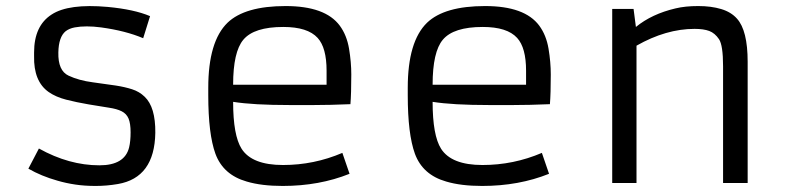

<svg xmlns="http://www.w3.org/2000/svg" viewBox="-20 -611 2621 641"><path d="M109.9 -115.2Q210.4 -59.1 312 -59.1Q396.5 -59.1 411.1 -119.1Q416 -139.6 416 -169.2Q416 -198.7 409.2 -215.1Q402.3 -231.4 386.2 -239.5Q370.1 -247.6 343.5 -251.5Q316.9 -255.4 275.9 -262.5Q234.9 -269.5 200.7 -278.3Q166.5 -287.1 142.6 -303.7Q91.8 -339.4 93.8 -423.8V-436Q93.8 -524.9 152.3 -562.5Q209 -599.6 339.4 -587.9Q428.2 -579.6 481 -557.1L458 -483.4Q399.4 -508.3 317.4 -519.5Q292 -522.9 269.8 -522.9Q247.6 -522.9 229.5 -519.5Q211.4 -516.1 199.2 -506.8Q175.8 -487.8 174.8 -436Q173.3 -375 209 -358.4Q243.2 -342.3 290 -336.2Q336.9 -330.1 366.7 -325.4Q396.5 -320.8 420.9 -313Q445.3 -305.2 462.9 -288.1Q499.5 -253.4 498.5 -167.5Q496.1 -17.6 373.5 3.4Q336.4 9.8 299.3 9.8Q262.2 9.8 231.2 5.1Q200.2 0.5 171.9 -7.8Q118.2 -22.9 74.7 -47.9Z M1147 -30.8Q1045.9 9.8 923.8 9.8Q853 9.8 803.7 -4.9Q725.1 -27.3 699.2 -97.7Q675.3 -163.6 675.3 -293V-317.9Q675.3 -472.7 739.7 -535.2Q797.9 -590.8 933.6 -590.8Q1065.9 -590.8 1114.3 -525.4Q1137.7 -493.7 1145.3 -448.5Q1152.8 -403.3 1152.8 -362.3Q1152.8 -298.3 1149.9 -263.2Q1081.1 -260.3 1026.4 -260.3Q1026.4 -260.3 947.8 -260.3Q824.7 -260.3 758.3 -271Q758.3 -158.7 786.6 -114.3Q821.3 -60.1 924.8 -60.1Q1028.3 -60.1 1123 -100.6ZM1070.3 -328.1V-375Q1070.3 -451.7 1040.5 -484.4Q1007.3 -521 925.8 -521Q828.1 -521 792.5 -478.5Q758.3 -438 758.3 -328.1Z M1813 -30.8Q1711.9 9.8 1589.8 9.8Q1519 9.8 1469.7 -4.9Q1391.1 -27.3 1365.2 -97.7Q1341.3 -163.6 1341.3 -293V-317.9Q1341.3 -472.7 1405.8 -535.2Q1463.9 -590.8 1599.6 -590.8Q1731.9 -590.8 1780.3 -525.4Q1803.7 -493.7 1811.3 -448.5Q1818.8 -403.3 1818.8 -362.3Q1818.8 -298.3 1815.9 -263.2Q1747.1 -260.3 1692.4 -260.3Q1692.4 -260.3 1613.8 -260.3Q1490.7 -260.3 1424.3 -271Q1424.3 -158.7 1452.6 -114.3Q1487.3 -60.1 1590.8 -60.1Q1694.3 -60.1 1789.1 -100.6ZM1736.3 -328.1V-375Q1736.3 -451.7 1706.5 -484.4Q1673.3 -521 1591.8 -521Q1494.1 -521 1458.5 -478.5Q1424.3 -438 1424.3 -328.1Z M2298.8 -514.6Q2203.6 -514.6 2105 -458.5V0H2023.9V-581.1H2095.2L2103 -521Q2156.2 -564.5 2235.4 -583Q2267.6 -590.8 2311 -590.8Q2354.5 -590.8 2387.7 -580.8Q2420.9 -570.8 2440.4 -548.8Q2476.1 -509.3 2476.1 -404.8V0H2394V-389.6Q2394 -460 2380.4 -480.2Q2366.7 -500.5 2347.9 -507.6Q2329.1 -514.6 2298.8 -514.6Z"/></svg>

Font: Armata
Style: Regular
Weight: 400
Designer: Viktoriya Grabowska
Foundry: Viktoriya Grabowska
Version: Version 1.002